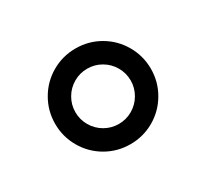

<svg xmlns="http://www.w3.org/2000/svg" viewBox="-71 -819 518 482"><g transform="rotate(-30 187.5 -577.5)"><path d="M187.5 -715.8Q225.1 -715.8 257.1 -697.3Q289.1 -678.7 307.6 -646.7Q326.2 -614.7 326.2 -577.1Q326.2 -539.6 307.6 -507.6Q289.1 -475.6 257.1 -457Q225.1 -438.5 187.5 -438.5Q149.9 -438.5 117.9 -457Q85.9 -475.6 67.4 -507.6Q48.8 -539.6 48.8 -577.1Q48.8 -614.7 67.4 -646.7Q85.9 -678.7 117.9 -697.3Q149.9 -715.8 187.5 -715.8ZM187.5 -497.1Q209 -497.1 227.5 -507.8Q246.1 -518.6 256.8 -537.1Q267.6 -555.7 267.6 -577.1Q267.6 -598.6 256.8 -617.2Q246.1 -635.7 227.5 -646.5Q209 -657.2 187.5 -657.2Q166 -657.2 147.5 -646.5Q128.9 -635.7 118.2 -617.2Q107.4 -598.6 107.4 -577.1Q107.4 -555.7 118.2 -537.1Q128.9 -518.6 147.5 -507.8Q166 -497.1 187.5 -497.1Z"/></g></svg>

Font: Wand UI Pro
Style: Regular
Weight: 400
Designer: Andreas Faust
Version: Version 1.003;FEAKit 1.0